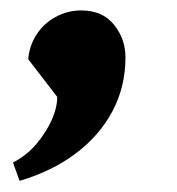

<svg xmlns="http://www.w3.org/2000/svg" viewBox="-20 -180 332 361"><path d="M16.8 160.1 4.4 125.6Q30.2 112.3 48.4 90.7Q66.6 69.2 77.1 45.8Q87.6 22.3 87.6 2.2L33.1 -68.6Q35 -93.5 48.4 -114.5Q61.8 -135.6 84.3 -148Q106.8 -160.4 132.6 -160.4Q172.8 -160.4 194.3 -133.6Q215.9 -106.9 215.9 -72.4Q215.9 -16.9 191.5 29Q167.1 74.9 122.6 108.4Q78.1 141.9 16.8 160.1Z"/></svg>

Font: Lemonada Medium
Style: Regular
Weight: 500
Designer: Mohamed Gaber (Arabic), Eduardo Tunni (Latin)
Foundry: Kief Type Foundry
Version: Version 4.004; ttfautohint (v1.8.2)